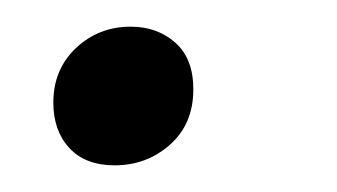

<svg xmlns="http://www.w3.org/2000/svg" viewBox="-20 -119 253 144"><path d="M66 5Q44 5 32 -8Q20 -21 20 -42Q20 -67 37 -83Q54 -99 78 -99Q98 -99 111.5 -87Q125 -75 125 -52Q125 -26 107.5 -10.5Q90 5 66 5Z"/></svg>

Font: Bitter
Style: Italic
Weight: 400
Italic angle: -9°
Designer: Sol Matas, and Bitter project Authors
Foundry: Sol Matas
Version: Version 2.001